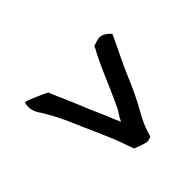

<svg xmlns="http://www.w3.org/2000/svg" viewBox="-101 -698 745 745"><g transform="rotate(45 271.5 -325.5)"><path d="M122 -483C125 -474 127 -463 131 -457C140 -454 146 -451 152 -447C164 -440 181 -433 201 -423C258 -397 312 -376 367 -349C381 -341 392 -332 406 -326C408 -325 410 -324 411 -323C404 -321 399 -319 392 -315C359 -302 321 -285 289 -271C242 -252 190 -230 146 -210L131 -204C118 -179 107 -152 96 -125L94 -114C100 -109 130 -105 155 -121C189 -143 220 -160 259 -178L321 -205C358 -222 400 -240 436 -255C465 -267 491 -275 520 -286C526 -300 531 -315 536 -331C540 -344 536 -354 532 -363C496 -373 466 -386 437 -403C394 -428 348 -449 300 -469C250 -490 193 -520 146 -541C127 -524 115 -505 122 -483Z"/></g></svg>

Font: Hussar Pisanka
Style: Kur
Weight: 400
Designer: Robert Jablonski
Foundry: Cannot Into Space Fonts
Version: Version 1.070